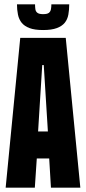

<svg xmlns="http://www.w3.org/2000/svg" viewBox="-20 -862 395 882"><path d="M6 0 73 -688H282L349 0H214L206 -134H149L140 0ZM155 -258H200L181 -563H174ZM178 -724Q139 -724 115.5 -733Q92 -742 79.5 -757.5Q67 -773 62.5 -795Q58 -817 58 -842H141Q141 -830 142.5 -819.5Q144 -809 152 -803Q160 -797 178 -797Q197 -797 204.5 -803Q212 -809 214 -819.5Q216 -830 216 -842H298Q298 -817 294 -795Q290 -773 277.5 -757.5Q265 -742 241 -733Q217 -724 178 -724Z"/></svg>

Font: Saira UltraCondensed Black
Style: Regular
Weight: 900
Width: 1
Designer: Hector Gatti with collaboration of the Omnibus-Type team
Foundry: Omnibus-Type
Version: Version 1.101